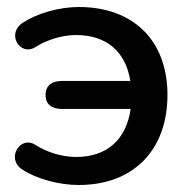

<svg xmlns="http://www.w3.org/2000/svg" viewBox="-20 -518 545 548"><path d="M205 10C361 10 458 -90 458 -247C458 -402 361 -498 205 -498C147 -498 84 -479 45 -453C-3 -422 37 -357 80 -383C116 -406 160 -418 197 -418C287 -418 339 -368 352 -287H157C127 -287 110 -273 110 -247C110 -221 127 -207 157 -207H353C340 -119 285 -70 197 -70C159 -70 116 -82 80 -105C37 -132 -4 -64 44 -34C83 -8 147 10 205 10Z"/></svg>

Font: SN Pro Medium
Style: Regular
Weight: 500
Designer: Tobias Whetton
Foundry: Supernotes
Version: Version 1.003;Glyphs 3.3 (3324)